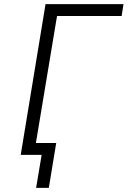

<svg xmlns="http://www.w3.org/2000/svg" viewBox="-20 -755 640 936"><path d="M218 161H156L183 0H81L202 -735H582L573 -677H258L155 -58H254Z"/></svg>

Font: Iosevka Light Extended Oblique
Style: Regular
Weight: 300
Width: 7
Italic angle: -9°
Monospace: yes
Designer: Belleve Invis
Foundry: Belleve Invis
Version: Version 32.5.0; ttfautohint (v1.8.4)